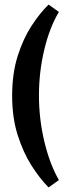

<svg xmlns="http://www.w3.org/2000/svg" viewBox="-20 -703 303 838"><path d="M192 -683 237 -651Q196 -582 173 -485Q150 -388 150 -287Q150 -184 173.5 -85.5Q197 13 237 83L192 115Q154 77 117.5 19.5Q81 -38 57 -114Q33 -190 33 -285Q33 -382 57 -458Q81 -534 117.5 -590Q154 -646 192 -683Z"/></svg>

Font: Grenze Gotisch SemiBold
Style: Regular
Weight: 600
Designer: Renata Polastri
Foundry: Omnibus-Type
Version: Version 1.001